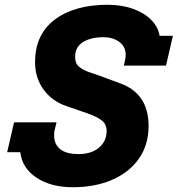

<svg xmlns="http://www.w3.org/2000/svg" viewBox="-20 -773 745 805"><path d="M507 -543Q507 -577 480.5 -597Q454 -617 413 -617Q361 -617 328 -596.5Q295 -576 295 -535Q295 -505 313.5 -491.5Q332 -478 353.5 -470.5Q375 -463 382 -461L483 -424Q603 -381 603 -245Q603 -166 562.5 -108Q522 -50 450 -19Q378 12 286 12Q193 12 133 -28Q73 -68 65 -135H10L39 -260H217L208 -223Q207 -217 207 -205Q207 -168 232.5 -147.5Q258 -127 309 -127Q363 -127 395 -154Q427 -181 427 -224Q427 -253 405.5 -269Q384 -285 343 -299L259 -328Q199 -348 163 -397Q127 -446 127 -512Q127 -629 210 -691Q293 -753 431 -753Q491 -753 539 -735.5Q587 -718 615.5 -688Q644 -658 649 -623H705L676 -498H499L504 -519Q507 -533 507 -543Z"/></svg>

Font: Arvo
Style: Bold Italic
Weight: 700
Italic angle: -13°
Designer: Anton Koovit (Cyrillic Expansion: Cyreal)
Foundry: Anton Koovit, Yassin Baggar
Version: Version 3.000